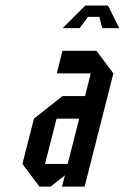

<svg xmlns="http://www.w3.org/2000/svg" viewBox="-20 -687 459 707"><path d="M145.8 -83.3H229.2L271.7 -250H188.3ZM125 0 62.5 -83.3 105 -250 210 -333.3H293.3L314.2 -416.7H189.2L210 -500H335L397.5 -416.7L291.7 0H208.3L219.2 -41.7L166.7 0ZM377.5 -666.7 419.2 -583.3H356.7L345.8 -625H304.2L273.3 -583.3H210.8L294.2 -666.7Z"/></svg>

Font: Yulong
Style: Italic
Weight: 400
Italic angle: -14.25°
Designer: GGBotNet
Foundry: f0n7.com
Version: 1.00